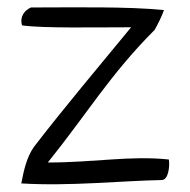

<svg xmlns="http://www.w3.org/2000/svg" viewBox="-20 -478 509 514"><path d="M37 13C165 21 305 6 413 4C431 4 435 -34 432 -51C329 -62 234 -43 108 -43C212 -172 275 -279 394 -398C404 -416 413 -434 419 -451C322 -461 174 -458 63 -458C47 -451 32 -435 39 -410C96 -402 236 -405 331 -405C244 -299 155 -194 71 -85C52 -58 44 -24 37 13Z"/></svg>

Font: Comica
Style: Rg
Weight: 400
Designer: Jasper
Foundry: KineticPlasma Fonts/Cannot Into Space Fonts
Version: Version 0.89